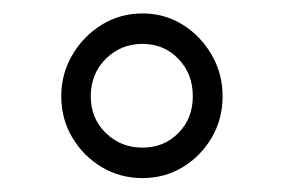

<svg xmlns="http://www.w3.org/2000/svg" viewBox="-20 -741 418 283"><path d="M70.3 -599.1Q70.3 -632.3 86.7 -660.2Q103 -688 130.1 -704.6Q157.2 -721.2 189.9 -721.2Q222.7 -721.2 249.3 -704.6Q275.9 -688 292 -660.2Q308.1 -632.3 308.1 -599.1Q308.1 -565.4 292 -538.1Q275.9 -510.7 249.3 -494.6Q222.7 -478.5 189.9 -478.5Q157.2 -478.5 130.1 -494.6Q103 -510.7 86.7 -538.1Q70.3 -565.4 70.3 -599.1ZM113.8 -599.1Q113.8 -566.4 136 -544.9Q158.2 -523.4 189.9 -523.4Q221.7 -523.4 242.9 -544.9Q264.2 -566.4 264.2 -599.1Q264.2 -632.3 242.9 -654.3Q221.7 -676.3 189.9 -676.3Q158.2 -676.3 136 -654.3Q113.8 -632.3 113.8 -599.1Z"/></svg>

Font: Vazirmatn RD UI ExtraLight
Style: Regular
Weight: 200
Designer: Saber Rastikerdar
Foundry: Saber Rastikerdar
Version: Version 33.003